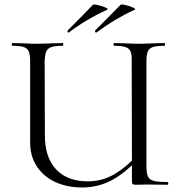

<svg xmlns="http://www.w3.org/2000/svg" viewBox="-20 -815 795 847"><path d="M719 0 633 -1 579 0Q568 0 565 -3.5Q562 -7 562 -19V-86Q507 -34 454.5 -11Q402 12 342 12Q276 12 224 -12Q172 -36 142.5 -81Q113 -126 113 -186V-544Q113 -574 107 -588Q101 -602 85 -607.5Q69 -613 34 -613Q32 -613 32 -619Q32 -625 34 -625L79 -624Q117 -622 143 -622Q169 -622 211 -624L257 -625Q259 -625 259 -619Q259 -613 257 -613Q222 -613 205.5 -607Q189 -601 183.5 -586.5Q178 -572 177 -542L178 -221Q177 -123 226.5 -69Q276 -15 367 -15Q419 -15 464.5 -36Q510 -57 562 -106L561 -542Q562 -572 556.5 -586.5Q551 -601 534.5 -607Q518 -613 483 -613Q481 -613 481 -619Q481 -625 483 -625L528 -624Q568 -622 593 -622Q617 -622 659 -624L706 -625Q708 -625 708 -619Q708 -613 706 -613Q671 -613 654.5 -607.5Q638 -602 632 -588Q626 -574 626 -544V-81Q626 -51 632.5 -36.5Q639 -22 658.5 -17Q678 -12 719 -12Q722 -12 722.5 -6Q723 0 719 0ZM282 -671Q279 -671 278 -675.5Q277 -680 280 -682Q354 -756 390 -794Q394 -797 413 -792.5Q432 -788 446 -781.5Q460 -775 453 -772Q362 -731 284 -672ZM404 -671Q401 -671 399.5 -675.5Q398 -680 401 -682Q440 -720 512 -794Q516 -797 535 -792.5Q554 -788 568 -781Q582 -774 574 -772Q490 -734 406 -672Z"/></svg>

Font: Cormorant Upright
Style: Regular
Weight: 400
Designer: Christian Thalmann (Catharsis Fonts)
Foundry: Catharsis Fonts
Version: Version 3.302